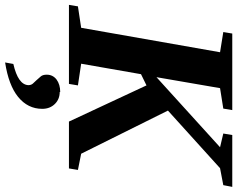

<svg xmlns="http://www.w3.org/2000/svg" viewBox="-118 -584 951 770"><g transform="rotate(90 358.0 -199.5)"><path d="M229 -49 316 -36 310 0H-7L-1 -36L85 -49L183 -606L102 -619L108 -655H415L409 -619L327 -606L283 -351L564 -606L509 -619L515 -655H723L716 -619L648 -606L417 -397L590 -49L655 -36L649 0H461L316 -311L271 -289ZM343 35 342 37Q371 37 390 56Q410 76 410 107Q410 165 362 204Q315 242 224 256L230 223Q313 204 315 163Q315 152 309 145Q305 140 295 130Q290 125 280 113Q273 105 273 89Q273 65 292 50Q312 35 343 35Z"/></g></svg>

Font: Libra Serif Modern
Style: Bold Italic
Weight: 700
Italic angle: -12°
Designer: Stefan Peev, Context Ltd
Foundry: Stefan Peev, Context Ltd
Version: Version 1.000